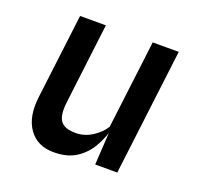

<svg xmlns="http://www.w3.org/2000/svg" viewBox="-103 -657 806 780"><g transform="rotate(20 300.0 -267.5)"><path d="M203.5 11Q132.5 11 96.2 -40.5Q60 -92 71 -179.5L116 -546H227.5L185 -198Q180.5 -159.5 186.5 -136.5Q192.5 -113.5 210.8 -103.2Q229 -93 261 -93Q299.5 -93 333.2 -115Q367 -137 383 -164.5L430 -546H542.5L475.5 0H380L392.5 -206L396 -164.5Q384.5 -119.5 362 -79.5Q339.5 -39.5 301.2 -14.2Q263 11 203.5 11Z"/></g></svg>

Font: Spline Sans Mono Medium
Style: Italic
Weight: 500
Italic angle: -4°
Monospace: yes
Designer: Eben Sorkin, Mirko Velimirovic
Foundry: Sorkin Type
Version: Version 1.004